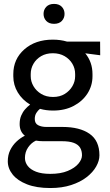

<svg xmlns="http://www.w3.org/2000/svg" viewBox="-20 -739 555 973"><path d="M19.5 0ZM296.4 -95.7Q384.3 -95.7 434.1 -60.8Q483.9 -25.9 483.9 47.9Q483.9 75.7 467.3 105Q450.7 134.3 418.9 158.9Q387.2 183.6 340.8 198.7Q294.4 213.9 234.9 213.9Q165 213.9 116.9 195.1Q68.8 176.3 44.2 145.5Q19.5 114.7 19.5 78.6Q19.5 46.9 31.5 22.2Q43.5 -2.4 63 -21Q82.5 -39.6 106 -51.3Q79.6 -71.8 79.6 -110.4Q79.6 -134.8 87.4 -153.1Q95.2 -171.4 107.2 -185.1Q119.1 -198.7 132.8 -209Q92.8 -232.9 70.1 -270.5Q47.4 -308.1 47.4 -352.5V-363.3Q47.4 -439.5 103.3 -488.8Q159.2 -538.1 247.6 -538.1Q286.6 -538.1 319.3 -528.3H487.3L487.8 -459L412.1 -468.8Q448.7 -424.3 448.7 -363.3V-352.5Q448.7 -305.2 423.6 -265.6Q398.4 -226.1 353.5 -202.4Q308.6 -178.7 249 -178.7Q213.4 -178.7 182.6 -187.5Q171.9 -179.2 164.1 -166.5Q156.2 -153.8 156.2 -136.2Q156.2 -113.3 173.3 -104.5Q190.4 -95.7 214.8 -95.7ZM135.7 -363.8V-352.5Q135.7 -326.2 149.7 -302.2Q163.6 -278.3 189 -262.9Q214.4 -247.6 249 -247.6Q283.2 -247.6 308.1 -262.9Q333 -278.3 346.9 -302.2Q360.8 -326.2 360.8 -352.5V-363.8Q360.8 -392.1 346.7 -416Q332.5 -439.9 307.1 -454.6Q281.7 -469.2 247.6 -469.2Q213.9 -469.2 188.7 -454.6Q163.6 -439.9 149.7 -416Q135.7 -392.1 135.7 -363.8ZM234.9 142.1Q287.6 142.1 323.2 127.2Q358.9 112.3 377.2 90.6Q395.5 68.8 395.5 47.9Q395.5 25.4 386 9.5Q376.5 -6.3 354.2 -14.9Q332 -23.4 293 -23.4H198.2Q180.2 -23.4 162.1 -26.4Q138.7 -15.6 122.6 7.8Q106.4 31.2 106.4 61.5Q106.4 83.5 120.4 101.8Q134.3 120.1 162.6 131.1Q190.9 142.1 234.9 142.1ZM253.9 -719.2Q279.3 -719.2 293.2 -704.6Q307.1 -689.9 307.1 -668.5Q307.1 -647.5 293.2 -632.8Q279.3 -618.2 253.9 -618.2Q228.5 -618.2 214.6 -632.8Q200.7 -647.5 200.7 -668.5Q200.7 -689.9 214.6 -704.6Q228.5 -719.2 253.9 -719.2Z"/></svg>

Font: Robert Sans Medium
Style: Regular
Weight: 500
Designer: Christian Robertson (extended by Adam Twardoch)
Foundry: Google
Version: Version 12.135;April 2, 2019;FontCreator 11.5.0.2425 64-bit;